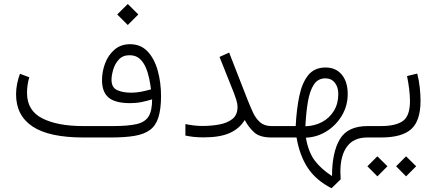

<svg xmlns="http://www.w3.org/2000/svg" viewBox="-20 -706 2242 986"><path d="M582 -631.8 636.2 -685.5 690.4 -631.8 636.2 -577.6ZM761.2 -195.8Q735.8 -188 708 -182.1Q680.2 -176.3 648.4 -176.3Q572.3 -176.3 538.1 -204.6Q503.9 -232.9 503.9 -294.4Q503.9 -338.9 520 -381.3Q536.1 -423.8 568.4 -451.4Q600.6 -479 648.4 -479Q702.6 -479 737.8 -441.9Q772.9 -404.8 790 -343.5Q807.1 -282.2 807.1 -210.4Q806.6 -144 793.2 -102.3Q779.8 -60.5 750 -38.6Q720.2 -16.6 671.1 -8.3Q622.1 0 550.3 0H408.7Q231.9 0 147.2 -56.4Q62.5 -112.8 62.5 -221.7Q62.5 -249 67.9 -275.6Q73.2 -302.2 82.5 -327.1L130.4 -309.1Q118.7 -269.5 118.7 -229Q118.7 -138.2 196.8 -98.4Q274.9 -58.6 406.7 -58.6H560.5Q638.2 -58.6 681.9 -68.8Q725.6 -79.1 743.4 -108.6Q761.2 -138.2 761.2 -195.8ZM755.4 -247.1Q752.4 -272 746.3 -302Q740.2 -332 728.5 -359.6Q716.8 -387.2 696.8 -404.8Q676.8 -422.4 645.5 -422.4Q610.4 -422.4 590.1 -400.1Q569.8 -377.9 561.3 -348.1Q552.7 -318.4 552.7 -296.4Q552.7 -256.3 581.8 -243.2Q610.8 -230 653.8 -230Q679.7 -230 705.6 -235.1Q731.4 -240.2 755.4 -247.1Z M932.1 -68.8Q979 -59.1 1019.5 -59.1Q1063.5 -59.1 1104.7 -66.4Q1146 -73.7 1172.9 -94.5Q1199.7 -115.2 1199.7 -156.2Q1199.7 -174.3 1193.1 -194.8Q1186.5 -215.3 1181.2 -228.5L1107.4 -413.6L1156.7 -436L1252.4 -190.9Q1265.1 -159.2 1279.1 -128.7Q1293 -98.1 1315.2 -78.4Q1337.4 -58.6 1374 -58.6H1394.5V0H1374Q1314.9 0 1286.1 -25.6Q1257.3 -51.3 1236.8 -89.8Q1210.4 -45.9 1160.2 -23.2Q1109.9 -0.5 1026.9 -0.5Q998.5 -0.5 975.6 -2.9Q952.6 -5.4 932.1 -9.8Z M1682.6 260.7Q1603 220.2 1560.8 156.5Q1518.6 92.8 1502.9 0H1375V-58.6H1498.5Q1502.9 -145 1517.1 -212.9Q1531.2 -280.8 1563 -320.1Q1594.7 -359.4 1652.3 -359.4Q1704.6 -359.4 1735.1 -322.8Q1765.6 -286.1 1765.6 -223.1Q1765.6 -162.6 1735.6 -112.3Q1705.6 -62 1656.5 -31.5Q1607.4 -1 1550.8 1Q1563.5 74.2 1595.7 117.7Q1627.9 161.1 1685.1 198.2Q1685.1 76.2 1725.3 8.8Q1765.6 -58.6 1867.2 -58.6H1883.8V0H1866.2Q1796.9 0 1762.5 46.1Q1728 92.3 1728 175.8Q1728 194.8 1729.5 214.8ZM1548.3 -57.6Q1596.2 -59.1 1634.3 -79.6Q1672.4 -100.1 1694.8 -137Q1717.3 -173.8 1717.3 -223.1Q1717.3 -259.3 1699.2 -281.5Q1681.2 -303.7 1651.4 -303.7Q1612.8 -303.7 1591.8 -271.7Q1570.8 -239.7 1561.3 -184.3Q1551.8 -128.9 1548.3 -57.6Z M2122.6 -328.1Q2131.8 -293.5 2135.7 -256.8Q2139.6 -220.2 2139.6 -188.5Q2139.6 -85.9 2092 -43Q2044.4 0 1937 0H1864.3V-58.6H1937Q2011.2 -58.6 2048.3 -84.2Q2085.4 -109.9 2085.4 -187Q2085.4 -213.9 2081.3 -248.3Q2077.1 -282.7 2070.3 -315.4ZM2014.2 147.9 2065.4 96.7 2117.2 147.9 2065.4 199.7ZM1866.7 147.9 1918 96.7 1969.7 147.9 1918 199.7Z"/></svg>

Font: Vazir Thin WOL-UI
Style: Thin-WOL-UI
Weight: 100
Designer: Saber Rastikerdar
Foundry: Saber Rastikerdar
Version: Version 30.1.0